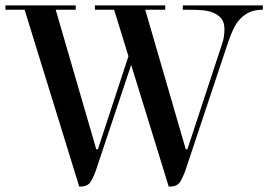

<svg xmlns="http://www.w3.org/2000/svg" viewBox="-70 -670 992 710"><path d="M751 -507Q756 -520 758 -535Q760 -550 760 -562Q760 -588 748 -602Q736 -616 717 -623.5Q698 -631 673.5 -632.5Q649 -634 623 -634H606V-650H902V-634Q873 -634 853 -625Q833 -616 818 -600Q803 -584 792.5 -561.5Q782 -539 773 -512L616 -41Q607 -15 596 2.5Q585 20 557 20H554L415 -430L285 -41Q276 -15 265 2.5Q254 20 226 20H223L21 -634H-50V-650H210V-634H136L286 -118H292L405 -462L352 -634H281V-650H541V-634H467L617 -118H623Z"/></svg>

Font: Elsie
Style: Regular
Weight: 400
Designer: Alejandro Inler
Foundry: Alejandro Inler
Version: 1.001